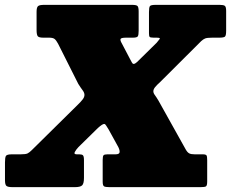

<svg xmlns="http://www.w3.org/2000/svg" viewBox="-88 -770 950 790"><path d="M114.5 -615H90.5Q73 -615 67.8 -620.5Q62.5 -626 62.5 -647V-721.5Q62.5 -740 68.8 -745Q75 -750 93.5 -750H454.5Q472 -750 477.2 -745.8Q482.5 -741.5 482.5 -723V-643Q482.5 -626 479 -620.5Q475.5 -615 458.5 -615H431Q411 -615 408.2 -609.8Q405.5 -604.5 413.5 -591L446 -529Q451.5 -519.5 454.5 -513.2Q457.5 -507 462 -507Q467.5 -507 476 -514.8Q484.5 -522.5 495.5 -534L556.5 -594Q565.5 -604.5 569.2 -609.8Q573 -615 555.5 -615H544Q530 -615 527.5 -618.5Q525 -622 525 -633.5V-720.5Q525 -740 529 -745Q533 -750 552.5 -750H816Q831.5 -750 837 -746Q842.5 -742 842.5 -725V-643.5Q842.5 -624 837.8 -619.5Q833 -615 813.5 -615H785.5Q764.5 -615 756.2 -611.8Q748 -608.5 739.5 -600.5L570 -431.5Q557.5 -420.5 550.2 -411.5Q543 -402.5 543 -394.5Q543 -387 549 -379Q555 -371 564 -356L676.5 -154.5Q683 -143 690.5 -139Q698 -135 713 -135H746Q759 -135 761.8 -130.5Q764.5 -126 764.5 -111V-23.5Q764.5 -6.5 759.5 -3.2Q754.5 0 737.5 0H362Q346 0 340.2 -3.2Q334.5 -6.5 334.5 -22.5V-111.5Q334.5 -127 338 -131Q341.5 -135 354 -135H387Q402.5 -135 404 -143Q405.5 -151 399 -164.5L358.5 -238Q352 -247.5 348.5 -253.8Q345 -260 340.5 -260Q333.5 -260 315 -243.5L235 -165Q225.5 -155 220 -145Q214.5 -135 228 -135H238.5Q249.5 -135 253.5 -130.8Q257.5 -126.5 257.5 -110.5V-38.5Q257.5 -14.5 249.8 -7.2Q242 0 220 0H-36.5Q-55 0 -61.2 -4.8Q-67.5 -9.5 -67.5 -29V-101.5Q-67.5 -121.5 -63.8 -128.2Q-60 -135 -39 -135H-3Q18 -135 25.5 -138.8Q33 -142.5 43 -152.5L232 -339Q245 -351.5 252.2 -361Q259.5 -370.5 259.5 -379.5Q259.5 -388.5 251.8 -398.8Q244 -409 234 -425L151 -590Q143.5 -604 136.8 -609.5Q130 -615 114.5 -615Z"/></svg>

Font: Besley* Narrow Fatface
Style: Italic
Weight: 900
Width: 4
Italic angle: -13°
Designer: Owen Earl
Foundry: indestructible type*
Version: Version 3.000; ttfautohint (v1.8.3)